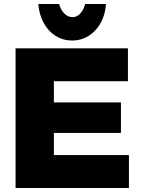

<svg xmlns="http://www.w3.org/2000/svg" viewBox="-20 -942 715 962"><path d="M250 -276H586V-429H250V-535H621V-700H58V0H626V-165H250ZM343 -856Q321 -856 303 -873.5Q285 -891 276 -922H172Q176 -869 199 -827Q222 -785 259 -762Q296 -739 341 -739Q410 -739 457.5 -790Q505 -841 511 -922H407Q398 -891 381.5 -873.5Q365 -856 343 -856Z"/></svg>

Font: Geom Black
Style: Bold
Weight: 900
Version: Version 1.102